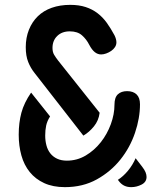

<svg xmlns="http://www.w3.org/2000/svg" viewBox="-20 -760 640 790"><path d="M538 -109 565 -74Q575 -61 579 -51Q583 -41 583 -32Q583 -11 562.5 -0.5Q542 10 520 10Q505 10 493.5 5Q482 0 473 -10L465 -20Q487 -34 506.5 -57.5Q526 -81 538 -109ZM323 -202 122 -460Q106 -480 96 -505Q86 -530 86 -566Q86 -605 99 -637.5Q112 -670 135.5 -693Q159 -716 193 -728Q227 -740 269 -740Q305 -740 332.5 -731Q360 -722 381.5 -705.5Q403 -689 419.5 -666Q436 -643 451 -615Q455 -607 457 -599.5Q459 -592 459 -586Q459 -575 453 -566Q447 -557 437.5 -550.5Q428 -544 417 -540Q406 -536 396 -536Q382 -536 370 -545.5Q358 -555 347 -576Q336 -598 317.5 -614.5Q299 -631 267 -631Q235 -631 215.5 -612Q196 -593 196 -563Q196 -546 202.5 -535Q209 -524 219 -511L390 -296Q386 -264 366.5 -240Q347 -216 323 -202ZM186 -281Q174 -262 170 -243.5Q166 -225 166 -202Q166 -181 171 -162Q176 -143 187 -129Q198 -115 215 -107Q232 -99 255 -99Q297 -99 332.5 -120Q368 -141 394.5 -174.5Q421 -208 436 -249Q451 -290 451 -329Q451 -359 465 -372Q479 -385 503 -385Q528 -385 542 -371.5Q556 -358 556 -331Q556 -274 535.5 -213.5Q515 -153 475.5 -103.5Q436 -54 378.5 -22Q321 10 247 10Q198 10 162 -6.5Q126 -23 102.5 -52Q79 -81 68 -120.5Q57 -160 57 -206Q57 -255 68 -296Q79 -337 108 -379Z"/></svg>

Font: Maple Mono SemiBold
Style: Regular
Weight: 600
Monospace: yes
Designer: subframe7536
Version: Version 7.000